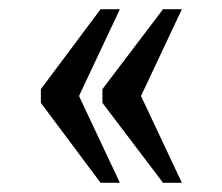

<svg xmlns="http://www.w3.org/2000/svg" viewBox="-20 -479 484 418"><path d="M335 -81 203 -255V-285L335 -459H376L287 -270L376 -81ZM199 -81 69 -255V-285L199 -459H241L152 -270L241 -81Z"/></svg>

Font: Noto Serif Khmer Condensed
Style: Regular
Weight: 400
Width: 3
Designer: Danh Hong and the Monotype Design Team
Foundry: Monotype Imaging Inc.
Version: Version 2.004